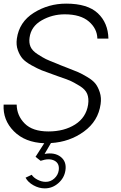

<svg xmlns="http://www.w3.org/2000/svg" viewBox="-23 -780 665 1059"><path d="M312 -420Q324 -415 348 -406Q387 -391 407 -382.5Q427 -374 458 -355.5Q489 -337 503.5 -318.5Q518 -300 527.5 -270.5Q537 -241 532 -206Q519 -112 440 -54.5Q361 3 258 9L223 69Q278 59 311.5 85Q345 111 338 159Q332 201 299 230Q266 259 224 259Q192 259 161.5 242Q131 225 118 200L152 184Q162 200 184.5 211.5Q207 223 229 223Q256 223 276.5 204.5Q297 186 301 159Q306 121 277 106Q248 91 201 107L173 85L221 10Q115 6 53.5 -56Q-8 -118 -3 -203H69Q70 -142 113.5 -98.5Q157 -55 244 -55Q331 -55 391.5 -93.5Q452 -132 463 -203Q468 -237 458 -262Q448 -287 415 -307Q382 -327 363.5 -335Q345 -343 295 -360Q280 -365 273 -368Q230 -383 207.5 -392Q185 -401 151.5 -419.5Q118 -438 102 -456Q86 -474 75.5 -503Q65 -532 70 -567Q83 -659 163.5 -709.5Q244 -760 342 -760Q460 -760 516.5 -707Q573 -654 575 -567H514Q513 -622 467 -661.5Q421 -701 334 -701Q265 -701 206.5 -667.5Q148 -634 140 -572Q136 -544 145.5 -522Q155 -500 184.5 -481Q214 -462 230.5 -454Q247 -446 293 -428Q306 -423 312 -420Z"/></svg>

Font: Oakes Grotesk Light
Style: Italic
Weight: 300
Italic angle: -8°
Designer: Samuel Oakes
Foundry: Samuel Oakes
Version: Version 1.000;PS 001.000;hotconv 1.0.88;makeotf.lib2.5.64775